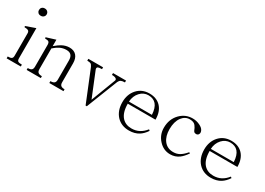

<svg xmlns="http://www.w3.org/2000/svg" viewBox="-6 -1494 3139 2271"><g transform="rotate(30 1563.0 -359.0)"><path d="M147.5 -736.3Q121.1 -736.3 107.4 -720.7Q94.7 -707 94.7 -685.5Q94.7 -666 107.4 -652.3Q121.1 -636.7 147.5 -636.7Q171.9 -636.7 186.5 -652.3Q200.2 -666 200.2 -685.5Q200.2 -707 186.5 -720.7Q171.9 -736.3 147.5 -736.3ZM49.8 1V-24.4Q85.9 -24.4 100.6 -34.2Q116.2 -43.9 116.2 -73.2V-378.9Q116.2 -401.4 103.5 -412.1Q87.9 -423.8 48.8 -423.8L45.9 -438.5L175.8 -484.4V-73.2Q175.8 -43.9 189.5 -34.2Q203.1 -24.4 243.2 -24.4V1Z M323.2 1H516.6V-24.4Q480.5 -24.4 464.8 -38.1Q449.2 -50.8 449.2 -83V-365.2Q491.2 -402.3 525.4 -418.9Q567.4 -439.5 614.3 -439.5Q661.1 -439.5 681.6 -413.1Q700.2 -390.6 700.2 -343.8V-83Q700.2 -50.8 684.6 -38.1Q668.9 -24.4 632.8 -24.4V1H826.2V-24.4Q790 -24.4 775.4 -38.1Q759.8 -50.8 759.8 -83V-340.8Q759.8 -408.2 726.6 -445.3Q693.4 -482.4 632.8 -482.4Q580.1 -482.4 530.3 -455.1Q501 -439.5 454.1 -400.4L449.2 -395.5V-484.4L323.2 -445.3L326.2 -429.7Q364.3 -429.7 377 -418.9Q389.6 -408.2 389.6 -376V-83Q389.6 -50.8 375 -38.1Q360.4 -24.4 323.2 -24.4Z M889.6 -477.5V-452.1Q921.9 -452.1 936.5 -445.3Q951.2 -437.5 963.9 -410.2L1098.6 -79.1L1137.7 17.6H1154.3L1322.3 -410.2Q1333 -433.6 1351.6 -443.4Q1370.1 -452.1 1404.3 -452.1V-477.5H1226.6V-452.1Q1266.6 -452.1 1283.2 -439.5Q1298.8 -427.7 1291 -410.2L1164.1 -77.1L1028.3 -411.1Q1019.5 -435.5 1037.1 -445.3Q1050.8 -452.1 1090.8 -452.1V-477.5Z M1928.7 -114.3Q1890.6 -66.4 1845.7 -43Q1799.8 -18.6 1741.2 -18.6Q1661.1 -18.6 1613.3 -70.3Q1558.6 -129.9 1558.6 -251H1937.5Q1937.5 -361.3 1878.9 -423.8Q1821.3 -484.4 1722.7 -484.4Q1620.1 -484.4 1555.7 -412.1Q1494.1 -341.8 1494.1 -235.4Q1494.1 -122.1 1557.6 -51.8Q1622.1 17.6 1727.5 17.6Q1805.7 17.6 1861.3 -17.6Q1906.2 -45.9 1943.4 -101.6ZM1872.1 -279.3H1558.6Q1562.5 -356.4 1610.4 -409.2Q1657.2 -460 1721.7 -460Q1790 -460 1828.1 -417Q1867.2 -372.1 1872.1 -279.3Z M2490.2 -109.4 2475.6 -117.2Q2430.7 -64.5 2390.6 -43Q2355.5 -23.4 2308.6 -23.4Q2226.6 -23.4 2180.7 -84Q2136.7 -141.6 2136.7 -238.3Q2136.7 -339.8 2181.6 -401.4Q2224.6 -458 2287.1 -458Q2327.1 -458 2350.6 -442.4Q2369.1 -429.7 2385.7 -398.4L2392.6 -382.8Q2400.4 -363.3 2406.2 -356.4Q2417 -343.8 2436.5 -343.8Q2461.9 -343.8 2471.7 -365.2Q2481.4 -385.7 2467.8 -413.1Q2454.1 -441.4 2411.1 -461.9Q2365.2 -484.4 2312.5 -484.4Q2213.9 -484.4 2143.6 -412.1Q2070.3 -335.9 2070.3 -218.8Q2070.3 -122.1 2134.8 -52.7Q2199.2 17.6 2290 17.6Q2358.4 17.6 2411.1 -21.5Q2450.2 -50.8 2490.2 -109.4Z M3046.9 -114.3Q3008.8 -66.4 2963.9 -43Q2918 -18.6 2859.4 -18.6Q2779.3 -18.6 2731.4 -70.3Q2676.8 -129.9 2676.8 -251H3055.7Q3055.7 -361.3 2997.1 -423.8Q2939.5 -484.4 2840.8 -484.4Q2738.3 -484.4 2673.8 -412.1Q2612.3 -341.8 2612.3 -235.4Q2612.3 -122.1 2675.8 -51.8Q2740.2 17.6 2845.7 17.6Q2923.8 17.6 2979.5 -17.6Q3024.4 -45.9 3061.5 -101.6ZM2990.2 -279.3H2676.8Q2680.7 -356.4 2728.5 -409.2Q2775.4 -460 2839.8 -460Q2908.2 -460 2946.3 -417Q2985.4 -372.1 2990.2 -279.3Z"/></g></svg>

Font: Batang
Style: Regular
Weight: 400
Version: Version 2.21